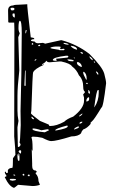

<svg xmlns="http://www.w3.org/2000/svg" viewBox="-20 -868 545 918"><path d="M74.2 -845.7 110.4 -847.7Q108.4 -845.7 127 -689.5Q143.6 -687.5 143.6 -683.6V-680.7Q127.9 -680.7 127.9 -672.9Q131.8 -670.9 146.5 -668.9Q149.4 -662.1 161.1 -661.1L185.5 -663.1L196.3 -659.2L271.5 -675.8H274.4Q347.7 -656.2 407.2 -610.4Q469.7 -547.9 478.5 -515.6Q487.3 -482.4 487.3 -469.7Q473.6 -353.5 464.8 -353.5Q428.7 -293.9 419.9 -288.1L412.1 -280.3L414.1 -276.4Q396.5 -254.9 377.9 -249Q370.1 -241.2 367.2 -230.5Q353.5 -215.8 321.3 -215.8Q249 -193.4 224.6 -193.4Q212.9 -193.4 182.6 -209Q158.2 -214.8 135.7 -214.8L129.9 -210.9Q135.7 -201.2 135.7 -159.2V-145.5L131.8 -154.3L133.8 -85.9V-75.2Q133.8 -52.7 150.4 -52.7L156.2 -46.9V-44.9Q150.4 -44.9 150.4 -38.1Q164.1 -24.4 164.1 -2L170.9 15.6Q154.3 21.5 135.7 21.5L66.4 15.6Q48.8 30.3 46.9 30.3Q23.4 22.5 3.9 -18.6L2.9 -19.5L3.9 -22.5Q10.7 -23.4 10.7 -26.4V-28.3Q2.9 -39.1 2.9 -43L3.9 -46.9H6.8Q8.8 -46.9 8.8 -43L10.7 -41H15.6L17.6 -43.9V-54.7Q23.4 -65.4 39.1 -65.4Q42 -68.4 42 -111.3L53.7 -127.9Q53.7 -151.4 47.9 -215.8L48.8 -728.5L47.9 -759.8H22.5L19.5 -762.7L18.6 -817.4Q18.6 -841.8 43 -841.8Q47.9 -845.7 74.2 -845.7ZM202.1 -577.1H200.2Q200.2 -571.3 180.7 -560.5V-558.6H185.5L186.5 -560.5H188.5V-558.6V-557.6Q146.5 -539.1 138.7 -522.5Q135.7 -522.5 129.9 -338.9L127.9 -326.2Q127.9 -322.3 170.9 -290L212.9 -272.5Q213.9 -268.6 216.8 -265.6H220.7Q250 -265.6 287.1 -286.1Q300.8 -299.8 330.1 -310.5Q381.8 -350.6 381.8 -386.7V-401.4L377.9 -415V-417L385.7 -425.8V-429.7Q377.9 -434.6 377.9 -452.1Q377.9 -487.3 357.4 -507.8Q346.7 -534.2 324.2 -550.8Q316.4 -564.5 272.5 -574.2H264.6L218.8 -570.3H215.8Q206.1 -570.3 202.1 -577.1ZM68.4 -733.4Q68.4 -718.8 74.2 -710V-708L67.4 -690.4L72.3 -531.2Q63.5 -452.1 63.5 -409.2V-338.9Q63.5 -314.5 68.4 -290L63.5 -259.8V-250L65.4 -167L67.4 -165H68.4Q78.1 -168.9 78.1 -176.8V-178.7L73.2 -187.5Q76.2 -187.5 79.1 -269.5L78.1 -337.9Q83 -493.2 84 -708V-710Q84 -768.6 75.2 -768.6Q68.4 -768.6 68.4 -733.4ZM430.7 -355.5H431.6Q452.1 -385.7 452.1 -424.8V-437.5H448.2Q441.4 -437.5 430.7 -355.5ZM136.7 -253.9 135.7 -252V-250Q135.7 -241.2 194.3 -235.4L213.9 -245.1V-246.1L210 -250H206.1L177.7 -245.1Q152.3 -253.9 136.7 -253.9ZM232.4 -581.1Q232.4 -578.1 244.1 -577.1L251 -578.1V-581.1L248 -585V-586.9L302.7 -592.8L307.6 -596.7L303.7 -601.6H295.9Q232.4 -593.8 232.4 -581.1ZM220.7 -638.7Q220.7 -635.7 261.7 -629.9Q261.7 -627.9 269.5 -627.9H285.2L289.1 -630.9L286.1 -634.8H283.2L271.5 -632.8L266.6 -634.8L269.5 -639.6V-644.5L261.7 -645.5H245.1Q222.7 -643.6 220.7 -638.7ZM244.1 -245.1V-244.1H248Q303.7 -253.9 303.7 -263.7V-265.6Q303.7 -267.6 299.8 -267.6Q244.1 -252.9 244.1 -245.1ZM101.6 -531.2 99.6 -529.3 96.7 -461.9 97.7 -457H100.6L102.5 -459V-531.2ZM381.8 -524.4H377.9V-519.5Q377.9 -512.7 391.6 -487.3H394.5V-491.2Q394.5 -514.6 381.8 -524.4ZM351.6 -572.3 347.7 -568.4V-567.4Q347.7 -556.6 368.2 -547.9H371.1V-548.8Q371.1 -564.5 351.6 -572.3ZM65.4 -131.8 63.5 -127.9V-117.2Q63.5 -109.4 66.4 -99.6H72.3L73.2 -105.5V-118.2Q73.2 -133.8 69.3 -133.8H68.4V-121.1Q65.4 -127 65.4 -131.8ZM319.3 -649.4 318.4 -648.4V-647.5Q327.1 -635.7 345.7 -630.9H348.6Q348.6 -645.5 319.3 -649.4ZM30.3 -827.1Q30.3 -821.3 35.2 -818.4H40Q46.9 -818.4 48.8 -823.2V-827.1Q47.9 -831.1 40 -831.1H38.1Q30.3 -831.1 30.3 -827.1ZM29.3 -12.7 26.4 -8.8Q26.4 -5.9 40 -3.9Q56.6 -5.9 56.6 -8.8V-10.7L47.9 -12.7ZM309.6 -584H302.7V-582Q306.6 -575.2 323.2 -575.2H330.1L333 -577.1Q331.1 -583 309.6 -584ZM43 -803.7 40 -801.8V-795.9Q40 -789.1 47.9 -784.2H49.8L50.8 -790V-793.9Q50.8 -803.7 47.9 -803.7ZM392.6 -383.8V-382.8H394.5Q406.2 -384.8 406.2 -393.6V-401.4L402.3 -403.3Q392.6 -396.5 392.6 -383.8ZM334 -249H335.9Q355.5 -254.9 357.4 -259.8V-260.7L355.5 -263.7H353.5Q334 -255.9 334 -249ZM81.1 -142.6V-146.5Q81.1 -148.4 75.2 -150.4Q72.3 -149.4 68.4 -143.6Q81.1 -125 81.1 -142.6ZM286.1 -663.1H284.2V-659.2Q295.9 -654.3 303.7 -654.3H308.6Q308.6 -660.2 286.1 -663.1ZM408.2 -598.6 407.2 -596.7Q413.1 -584 422.9 -580.1H423.8Q423.8 -588.9 408.2 -598.6ZM360.4 -280.3V-276.4H361.3Q374 -279.3 374 -286.1H373Q363.3 -286.1 360.4 -280.3ZM404.3 -437.5H402.3V-423.8L407.2 -419.9H408.2L410.2 -422.9Q410.2 -431.6 404.3 -437.5ZM358.4 -312.5 360.4 -311.5H361.3Q373 -318.4 374 -324.2L373 -325.2Q359.4 -317.4 358.4 -312.5ZM441.4 -526.4 438.5 -524.4 446.3 -511.7H450.2V-513.7Q450.2 -520.5 441.4 -526.4ZM133.8 -309.6H129.9Q130.9 -297.9 142.6 -297.9V-300.8ZM367.2 -619.1H364.3V-618.2Q366.2 -613.3 373 -610.4L376 -611.3V-614.3Q374 -619.1 367.2 -619.1ZM115.2 -33.2 112.3 -30.3V-29.3L116.2 -25.4H120.1L122.1 -28.3V-30.3L120.1 -33.2ZM101.6 -715.8V-708Q105.5 -708 107.4 -724.6H105.5Q101.6 -724.6 101.6 -715.8ZM90.8 -37.1 87.9 -33.2V-31.2L91.8 -28.3H93.8L96.7 -30.3V-33.2L92.8 -37.1ZM162.1 -649.4 164.1 -647.5H169.9L172.9 -651.4L170.9 -654.3H169.9Q162.1 -652.3 162.1 -649.4ZM49.8 -33.2H43.9V-31.2Q44.9 -28.3 50.8 -28.3L53.7 -30.3ZM135.7 -663.1 131.8 -659.2V-655.3L135.7 -654.3L138.7 -655.3V-659.2ZM151.4 -585 145.5 -581.1V-578.1H149.4L154.3 -584V-585ZM398.4 -471.7H392.6V-466.8L397.5 -465.8L399.4 -467.8ZM335.9 -592.8H332L335.9 -588.9H337.9V-590.8ZM431.6 -574.2H428.7V-571.3L431.6 -568.4H434.6V-571.3Z"/></svg>

Font: Love Ya Like A Sister
Style: Regular
Weight: 400
Designer: Kimberly Geswein
Foundry: Kimberly Geswein
Version: Version 1.002 2007